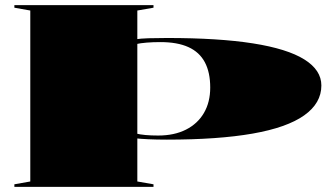

<svg xmlns="http://www.w3.org/2000/svg" viewBox="-20 -728 1310 748"><path d="M36 0V-10L98 -21V-687L36 -698V-708H578V-698L515 -687V-21L578 -10V0ZM605 -564Q576 -564 551.5 -562Q527 -560 509 -556V-575Q527 -578 558.5 -579Q590 -580 631 -580Q832 -580 965.5 -559Q1099 -538 1165.5 -496.5Q1232 -455 1232 -395Q1232 -326 1165 -278.5Q1098 -231 964 -207.5Q830 -184 630 -184Q590 -184 558.5 -185.5Q527 -187 509 -189V-208Q525 -204 546.5 -202Q568 -200 596 -200Q659 -200 704.5 -223Q750 -246 774.5 -288Q799 -330 799 -387Q799 -446 778 -485.5Q757 -525 714 -544.5Q671 -564 605 -564Z"/></svg>

Font: Kalnia Expanded SemiBold
Style: Regular
Weight: 600
Width: 7
Designer: Frida Medrano
Foundry: Frida Medrano
Version: Version 1.105